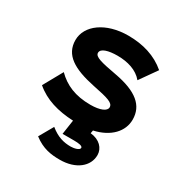

<svg xmlns="http://www.w3.org/2000/svg" viewBox="-162 -604 887 934"><g transform="rotate(30 281.5 -137.0)"><path d="M304 208C394 208 452 160 452 97C452 59 422 26 370 21L373 4C463 -16 514 -72 514 -138C514 -217 457 -265 331 -288C244 -304 205 -313 205 -336C205 -360 245 -371 295 -371C353 -371 406 -355 438 -316L505 -411C448 -460 375 -482 292 -482C166 -482 79 -417 79 -335C79 -251 147 -211 267 -186C356 -168 387 -159 387 -134C387 -113 354 -98 299 -98C214 -98 155 -124 108 -171L48 -63C105 -14 178 7 265 11L253 92H317C344 92 366 95 366 106C366 119 337 126 318 126C279 126 243 117 201 83L156 162C208 202 255 208 304 208Z"/></g></svg>

Font: Inconsolata SemiExpanded Black
Style: Regular
Weight: 900
Width: 6
Monospace: yes
Designer: Raph Levien, Cyreal, Brenton Simpson
Foundry: Raph Levien, Cyreal, Google
Version: Version 3.100